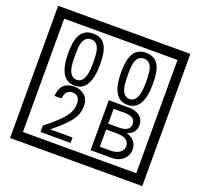

<svg xmlns="http://www.w3.org/2000/svg" viewBox="-170 -1151 1496 1433"><g transform="rotate(20 577.5 -435.0)"><path d="M1103 90H53V-960H1103ZM1028 15V-885H128V15ZM497 -656Q497 -442 371 -442Q244 -442 244 -656Q244 -744 265 -789Q294 -855 371 -855Q448 -855 477 -789Q497 -745 497 -656ZM444 -656Q444 -723 435 -752Q420 -809 371 -809Q322 -809 306 -752Q298 -723 298 -656Q298 -587 306 -553Q322 -488 371 -488Q419 -488 435 -554Q444 -587 444 -656ZM917 -656Q917 -442 791 -442Q664 -442 664 -656Q664 -744 685 -789Q714 -855 791 -855Q868 -855 897 -789Q917 -745 917 -656ZM864 -656Q864 -723 855 -752Q840 -809 791 -809Q742 -809 726 -752Q718 -723 718 -656Q718 -587 726 -553Q742 -488 791 -488Q839 -488 855 -554Q864 -587 864 -656ZM490 -30H251V-81Q372 -173 412 -238Q435 -276 435 -319Q435 -389 375 -389Q320 -389 313 -319H257Q265 -435 375 -435Q423 -435 456.5 -405Q490 -375 490 -327Q490 -271 466 -229Q428 -165 312 -73H490ZM942 -141Q942 -93 906.5 -61.5Q871 -30 823 -30H649V-427H808Q859 -427 891 -404Q928 -378 928 -329Q928 -266 860 -242Q942 -216 942 -141ZM877 -321Q877 -379 792 -379H705V-261H791Q877 -261 877 -321ZM889 -147Q889 -215 788 -215H705V-78H791Q828 -78 855 -93Q889 -112 889 -147Z"/></g></svg>

Font: Unicode BMP Fallback SIL
Style: Regular
Weight: 400
Foundry: NRSI, SIL International
Version: Version 5.1 Based on Unicode 5.1